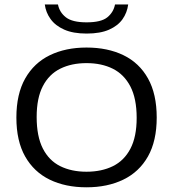

<svg xmlns="http://www.w3.org/2000/svg" viewBox="-20 -810 756 838"><path d="M357.5 7.5Q265.5 7.5 196.8 -26Q128 -59.5 89.8 -127Q51.5 -194.5 51.5 -297Q51.5 -399.5 90 -467.5Q128.5 -535.5 197.5 -569Q266.5 -602.5 357.5 -602.5Q450 -602.5 519 -569Q588 -535.5 626 -467.5Q664 -399.5 664 -297Q664 -195 625.8 -127.2Q587.5 -59.5 518.2 -26Q449 7.5 357.5 7.5ZM357.5 -60.5Q423.5 -60.5 472.8 -84.8Q522 -109 549.2 -161Q576.5 -213 576.5 -295.5Q576.5 -380 549 -432.8Q521.5 -485.5 472.5 -510Q423.5 -534.5 357.5 -534.5Q292 -534.5 243 -510.2Q194 -486 167 -434Q140 -382 140 -299.5Q140 -215 166.8 -162.2Q193.5 -109.5 242.5 -85Q291.5 -60.5 357.5 -60.5ZM358 -663.5Q299 -663.5 260.2 -680.8Q221.5 -698 200.8 -726.8Q180 -755.5 175.5 -790.5H233Q239.5 -756.5 267.5 -734.5Q295.5 -712.5 358 -712.5Q421.5 -712.5 448.5 -734.5Q475.5 -756.5 482 -790.5H539.5Q535 -755 514.8 -726.2Q494.5 -697.5 456 -680.5Q417.5 -663.5 358 -663.5Z"/></svg>

Font: Encode Sans SC Expanded
Style: Regular
Weight: 400
Width: 7
Designer: Multiple Designers
Foundry: Impallari Type
Version: Version 3.002